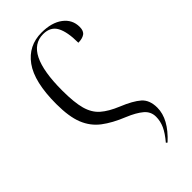

<svg xmlns="http://www.w3.org/2000/svg" viewBox="-237 -601 866 866"><g transform="rotate(-45 196.0 -167.5)"><path d="M44 -269Q44 -410 92.5 -477Q141 -544 225 -544Q289 -544 327 -515.5Q365 -487 365 -440Q365 -414 350 -404Q335 -394 310 -394Q310 -463 291 -498.5Q272 -534 225 -534Q106 -534 106 -293Q106 -217 118 -173.5Q130 -130 159 -104.5Q188 -79 239 -58Q298 -34 326.5 -9Q355 16 355 65Q355 137 276 209L270 204Q298 171 310 144.5Q322 118 322 90Q322 57 296.5 35.5Q271 14 225 -5Q163 -30 123 -60.5Q83 -91 63.5 -139.5Q44 -188 44 -269Z"/></g></svg>

Font: Noto Serif Display Condensed Light
Style: Regular
Weight: 300
Width: 3
Designer: Monotype Design Team
Foundry: Monotype Imaging Inc.
Version: Version 2.009